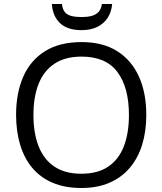

<svg xmlns="http://www.w3.org/2000/svg" viewBox="-20 -937 818 967"><path d="M716.8 -357.9Q716.8 -275.4 695.8 -207.8Q674.8 -140.1 633.5 -91.6Q592.3 -43 531.2 -16.6Q470.2 9.8 389.6 9.8Q306.6 9.8 244.9 -16.6Q183.1 -43 142.3 -91.8Q101.6 -140.6 81.3 -208.5Q61 -276.4 61 -358.9Q61 -468.3 97.2 -550.8Q133.3 -633.3 206.8 -679.2Q280.3 -725.1 391.1 -725.1Q497.1 -725.1 569.6 -679.7Q642.1 -634.3 679.4 -552Q716.8 -469.7 716.8 -357.9ZM148.4 -357.9Q148.4 -267.1 174.3 -200.7Q200.2 -134.3 253.7 -98.1Q307.1 -62 389.6 -62Q472.7 -62 525.6 -98.1Q578.6 -134.3 604 -200.7Q629.4 -267.1 629.4 -357.9Q629.4 -496.1 571.5 -574Q513.7 -651.9 391.1 -651.9Q308.1 -651.9 254.4 -616.2Q200.7 -580.6 174.6 -514.9Q148.4 -449.2 148.4 -357.9ZM544.9 -917Q541.5 -877.4 522.7 -847.9Q503.9 -818.4 470.7 -801.8Q437.5 -785.2 390.6 -785.2Q318.8 -785.2 282 -820.8Q245.1 -856.4 241.2 -917H292Q294.9 -889.6 307.1 -875.5Q319.3 -861.3 340.8 -856.2Q362.3 -851.1 392.6 -851.1Q419.4 -851.1 440.9 -856.7Q462.4 -862.3 476.1 -876.7Q489.7 -891.1 493.2 -917Z"/></svg>

Font: Wonky
Style: Regular
Weight: 400
Designer: Monotype Design Team
Foundry: Monotype Imaging Inc.
Version: Version 3.000